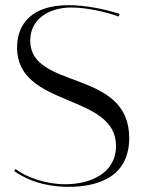

<svg xmlns="http://www.w3.org/2000/svg" viewBox="-20 -722 555 743"><path d="M443 -668C383 -688 307 -702 245 -702C102 -702 46 -628 46 -538C46 -303 429 -363 429 -157C429 -52 330 -9 233 -9C158 -9 83 -35 40 -68L35 -60C115 -4 203 1 245 1C365 1 480 -41 480 -188C480 -457 97 -372 97 -565C97 -647 167 -693 257 -693C312 -693 392 -676 439 -658L443 -668Z"/></svg>

Font: Italiana
Style: Regular
Weight: 400
Designer: Santiago Orozco
Foundry: Santiago Orozco
Version: Version 1.000;PS 001.001;hotconv 1.0.56